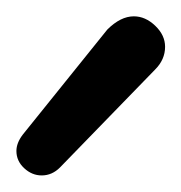

<svg xmlns="http://www.w3.org/2000/svg" viewBox="-20 -767 221 234"><path d="M30.8 -553.2Q19 -553.2 9.5 -562Q0 -570.8 0 -583Q0 -592.8 7.8 -603L110.8 -731Q127 -747.1 143.1 -747.1Q157.2 -747.1 169.2 -735.6Q181.2 -724.1 181.2 -710Q181.2 -694.3 168.9 -682.1L53.2 -563Q43.5 -553.2 30.8 -553.2Z"/></svg>

Font: Comic Neue
Style: Regular
Weight: 400
Designer: Craig Rozynski
Foundry: Craig Rozynski
Version: Version 2.003;hotconv 1.0.109;makeotfexe 2.5.65596